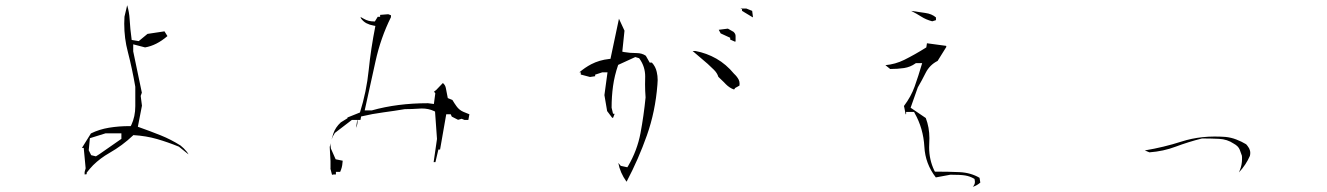

<svg xmlns="http://www.w3.org/2000/svg" viewBox="-20 -742 5040 729"><path d="M309.1 -80.6V-86.4Q321.3 -102.1 333.5 -114.7Q360.8 -141.6 396 -161.6Q444.8 -189.5 484.4 -227.1L486.3 -229Q534.7 -226.1 576.2 -214.1Q617.7 -202.1 659.2 -185.1L695.8 -155.8Q690.9 -165.5 677.7 -178.7Q671.9 -184.1 665.5 -189.5Q629.4 -212.4 589.8 -228.3Q550.3 -244.1 503.4 -260.7L519 -340.8L514.2 -377.9L518.6 -390.1L485.8 -546.9V-564.5V-573.7L530.8 -562Q574.2 -569.3 615.7 -605L604.5 -623L540 -613.3L506.8 -585.9L480 -590.3Q474.1 -633.3 472.2 -668.9Q470.7 -695.8 462.9 -722.2L452.6 -678.7Q451.7 -665.5 451.7 -652.3Q451.7 -596.2 465.3 -545.4Q481.9 -481 493.7 -412.6V-338.9Q493.7 -299.3 478.5 -267.1L476.1 -263.2H471.7Q431.2 -263.2 394 -257.1Q356.9 -251 325.2 -235.4L291 -180.2H297.9L305.2 -103L301.3 -88.9V-79.6ZM380.9 -235.8H440.9V-218.8V-214.8L357.4 -156.7L344.2 -148.4L326.2 -152.8L316.9 -171.4L321.3 -217.3Z M1240.7 -78.1Q1244.1 -79.6 1248.5 -79.6H1255.4V-89.4H1271.5Q1279.3 -106.4 1280.3 -123.5Q1280.8 -127.9 1281.2 -131.8L1254.4 -137.2L1236.3 -178.2Q1234.9 -185.1 1234.9 -189.7Q1234.9 -194.3 1235.4 -198.2Q1233.4 -190.9 1231.9 -184.1L1234.9 -129.9V-102.1H1234.4ZM1331.5 -256.8Q1337.4 -268.1 1337.4 -279.3V-286.6H1348.6L1351.1 -299.8Q1395 -310.1 1435.8 -315.4Q1476.6 -320.8 1517.1 -327.6H1517.6Q1543 -327.6 1572.3 -329.6Q1577.1 -330.1 1581.5 -330.1Q1607.4 -330.1 1627.9 -320.3L1631.8 -318.4L1639.2 -214.4L1626.5 -126.5H1633.3L1644.5 -174.3H1650.4H1650.9L1674.3 -308.1H1680.7H1691.4L1695.3 -299.3L1719.2 -287.1L1732.9 -291L1743.7 -286.6H1758.3L1762.2 -308.1L1739.3 -317.4Q1723.6 -324.2 1713.4 -338.4Q1704.6 -350.6 1697.8 -362.3L1680.2 -369.6Q1676.3 -390.1 1672.9 -407.2Q1670.9 -418.9 1661.6 -426.8L1655.8 -420.9L1636.2 -400.4L1627.9 -394L1632.8 -387.7L1627.4 -347.2L1605 -350.1Q1488.3 -350.1 1391.6 -322.8H1364.7L1405.8 -509.3Q1425.3 -598.1 1464.4 -676.8V-684.1L1454.1 -688L1423.3 -685.5V-678.2H1414.1L1403.3 -660.6H1399.4Q1378.9 -660.6 1361.8 -670.4Q1355.5 -674.3 1348.6 -677.7L1351.1 -671.4Q1359.9 -659.7 1371.6 -653.6Q1383.3 -647.5 1397.9 -645L1405.3 -643.6Q1388.2 -557.6 1379.9 -475.8Q1371.6 -394 1346.7 -314.9L1299.3 -295.9V-293L1273.9 -277.3Q1253.4 -258.3 1245.6 -234.9Q1242.2 -224.1 1238.8 -212.4Q1243.7 -225.6 1251.5 -237.3L1315.9 -286.6H1318.4H1336.4Q1334 -267.6 1331.5 -256.8Z M2327.6 -123.5Q2334.5 -85.9 2358.4 -52.7H2359.4Q2404.3 -137.7 2436.3 -228.3Q2468.3 -318.8 2476.1 -420.4Q2477.1 -431.2 2477.1 -438Q2477.1 -454.1 2473.6 -468.8Q2469.2 -489.3 2455.1 -504.4H2451.2H2446.8L2432.1 -530.3Q2417.5 -540.5 2396.5 -540.5Q2371.6 -540.5 2349.1 -544.4L2342.8 -545.9L2351.1 -625.5L2330.1 -670.9L2297.9 -518.6L2293 -518.1Q2255.9 -514.2 2224.6 -498Q2200.7 -485.4 2179.7 -467.3H2185.1V-459L2220.2 -449.7L2239.7 -452.6V-458.5L2266.6 -467.3H2278.3H2286.6L2274.9 -380.9L2285.2 -320.3L2304.7 -294.4L2308.1 -295.4L2313 -308.1V-310.1H2307.6L2302.2 -333V-334Q2302.2 -375.5 2307.6 -415Q2313 -454.6 2327.1 -495.6L2392.1 -525.4L2406.7 -521L2408.2 -519Q2429.7 -488.8 2429.7 -451.7L2429.2 -421.9Q2429.2 -397 2431.2 -372.1Q2424.3 -302.7 2411.9 -236.6Q2399.4 -170.4 2364.7 -111.3L2361.8 -106.9L2336.9 -112.3Q2331.1 -118.7 2327.6 -123.5ZM2788.1 -424.3Q2788.1 -432.6 2784.7 -439.5Q2778.3 -451.7 2767.1 -461.9Q2737.3 -498 2700 -519.3Q2662.6 -540.5 2620.6 -548.3H2609.9L2667 -499.5Q2677.7 -489.7 2690.4 -477.3Q2703.1 -464.8 2707.5 -450.2Q2720.7 -438 2728.3 -430.2Q2735.8 -422.4 2736.3 -421.9Q2749.5 -408.7 2765.1 -402.8H2768.1L2771 -407.7L2787.6 -417Q2788.1 -420.9 2788.1 -424.3ZM2772.9 -605.5Q2772.9 -613.8 2765.1 -621.1L2743.7 -633.3L2709 -628.9L2716.3 -615.2L2752.4 -598.6V-591.8L2770 -584L2772.9 -584.5ZM2797.4 -707V-700.7L2837.9 -676.3L2838.9 -677.2L2835.9 -700.7L2814 -709.5H2791.5Z M3673.8 -32.7Q3689.5 -37.6 3702.1 -48.8L3699.2 -66.9Q3666 -86.4 3623.5 -88.4Q3581.1 -90.3 3534.2 -90.3H3529.8L3527.3 -94.7Q3507.8 -135.7 3507.8 -182.6Q3507.8 -190.9 3508.3 -199.7Q3508.8 -208.5 3508.8 -217.3Q3508.8 -258.3 3495.1 -293.9L3437.5 -333L3464.8 -410.2Q3480 -436 3494.6 -465.3Q3509.8 -495.6 3540 -510.7L3573.2 -564L3572.3 -567.9L3500.5 -577.6H3499.5L3497.1 -562Q3453.6 -534.7 3413.1 -514.6Q3379.4 -498 3341.8 -494.6L3359.9 -480Q3388.2 -480 3412.4 -483.6Q3436.5 -487.3 3455.6 -501L3457.5 -502.4H3481.4Q3466.8 -452.6 3452.9 -413.8Q3439 -375 3412.1 -339.4L3413.6 -333.5L3418.5 -308.1L3420.4 -308.6V-316.9H3450.7L3452.6 -313Q3485.8 -254.9 3489.7 -184.6Q3493.2 -120.1 3533.2 -68.4L3588.4 -78.6H3588.9Q3628.9 -78.6 3645 -75.7Q3662.6 -72.8 3677.7 -64L3680.2 -62.5Q3681.6 -55.7 3681.6 -53.2Q3681.6 -50.8 3681.4 -47.9Q3681.2 -44.9 3679.2 -40.8Q3677.2 -36.6 3673.8 -32.7ZM3439.5 -700.7Q3460 -690.4 3477.8 -679Q3495.6 -667.5 3519.5 -661.1L3533.7 -665.5V-675.8Q3518.1 -689.5 3492.7 -692.9Q3463.4 -696.8 3439.5 -700.7Z M4695.3 -150.9Q4695.8 -148.9 4695.8 -144.5Q4695.8 -140.1 4695.8 -136.5Q4695.8 -132.8 4695.3 -127.4Q4694.8 -122.1 4693.8 -116.9Q4692.9 -111.8 4691.4 -106.9Q4688.5 -97.2 4684.1 -87.4Q4710.9 -116.2 4725.6 -149.9Q4727.1 -155.8 4727.1 -161.4Q4727.1 -167 4725.6 -171.4Q4724.1 -175.8 4722.9 -178.5Q4721.7 -181.2 4719.7 -183.6Q4716.3 -189 4711.4 -194.3Q4694.3 -204.6 4674.1 -212.4Q4653.8 -220.2 4632.3 -222.2Q4612.8 -223.6 4591.3 -223.6Q4569.8 -223.6 4545.9 -221.2Q4504.4 -216.8 4466.3 -204.6Q4397.9 -182.6 4326.7 -170.9L4344.2 -163.6Q4397.5 -167.5 4443.8 -185.1Q4491.7 -203.1 4543.9 -216.3H4544.9Q4577.1 -216.3 4608.4 -214.8Q4639.6 -213.4 4664.1 -196.8Q4681.6 -187.5 4687 -173.8Q4691.4 -162.6 4695.3 -150.9Z"/></svg>

Font: Bakudai
Style: ExtraLight
Weight: 200
Version: Version 1.48